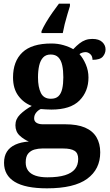

<svg xmlns="http://www.w3.org/2000/svg" viewBox="-20 -786 600 1046"><path d="M236 240Q118 240 60 204.5Q2 169 2 101Q2 65 17.5 40.5Q33 16 63.5 2Q94 -12 137 -15Q110 -26 87 -47.5Q64 -69 64 -104Q64 -137 89 -162Q114 -187 153 -209Q109 -225 80 -264Q51 -303 51 -364Q51 -452 102 -500.5Q153 -549 260 -549Q295 -549 326 -540Q357 -531 379 -518Q397 -537 413 -549.5Q429 -562 446 -568Q463 -574 483 -574Q519 -574 537 -557Q555 -540 555 -517Q555 -495 540 -477.5Q525 -460 484 -460Q484 -480 472 -491Q460 -502 446 -502Q438 -502 428 -499Q418 -496 413 -491Q433 -469 447.5 -435Q462 -401 462 -364Q462 -288 413 -238.5Q364 -189 260 -189Q249 -189 230 -190Q211 -191 202 -192Q188 -186 177 -172.5Q166 -159 166 -141Q166 -125 179 -117Q192 -109 213 -109H334Q401 -109 443 -91Q485 -73 505.5 -38.5Q526 -4 526 44Q526 136 455 188Q384 240 236 240ZM238 180Q297 180 334 168.5Q371 157 388.5 135Q406 113 406 80Q406 48 386 35.5Q366 23 325 23H209Q189 23 168.5 28.5Q148 34 134 50Q120 66 120 99Q120 126 133.5 144Q147 162 173.5 171Q200 180 238 180ZM257 -248Q284 -248 298.5 -262Q313 -276 319 -302.5Q325 -329 325 -365Q325 -402 319 -430Q313 -458 298 -473.5Q283 -489 256 -489Q230 -489 215 -473Q200 -457 193.5 -429Q187 -401 187 -364Q187 -312 202.5 -280Q218 -248 257 -248ZM206 -616Q215 -637 231 -664Q247 -691 266 -718Q285 -745 301 -766H361V-753Q355 -733 347 -707Q339 -681 332.5 -654.5Q326 -628 322 -606H206Z"/></svg>

Font: Noto Serif Tamil
Style: Bold
Weight: 700
Designer: Indian Type Foundry, Tom Grace, and the Monotype Design Team
Foundry: Monotype Imaging Inc.
Version: Version 2.003